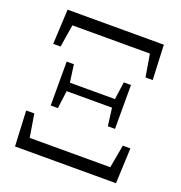

<svg xmlns="http://www.w3.org/2000/svg" viewBox="-131 -841 900 954"><g transform="rotate(20 319.0 -364.0)"><path d="M52 0H586L594 -187H554L532 -65H106L86 -187H43ZM56 -544H95L114 -663H524L544 -544H582L574 -728H65ZM451 -252H489V-484H451L438 -391H200L187 -484H149V-252H187L199 -346H439Z"/></g></svg>

Font: Source Han Serif CN
Style: Regular
Weight: 400
Designer: Ryoko NISHIZUKA 西塚涼子 (kana & ideographs); Frank Grießhammer (Latin, Greek & Cyrillic); Wenlong ZHANG 张文龙 (bopomofo); San
Foundry: Adobe
Version: Version 2.003;hotconv 1.1.1;makeotfexe 2.6.0